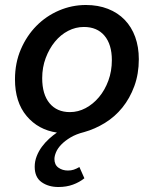

<svg xmlns="http://www.w3.org/2000/svg" viewBox="-20 -523 640 769"><path d="M214 226Q174 226 146.5 206.5Q119 187 119 145Q119 123 127 102.5Q135 82 148 64.5Q161 47 177 32.5Q193 18 208 8Q133 -3 86.5 -58.5Q40 -114 40 -205Q40 -271 63.5 -325.5Q87 -380 126 -419.5Q165 -459 216.5 -481Q268 -503 324 -503Q373 -503 412.5 -487.5Q452 -472 479.5 -443.5Q507 -415 521.5 -375Q536 -335 536 -286Q536 -227 518 -178Q500 -129 470 -92Q440 -55 400 -30.5Q360 -6 317 6Q285 14 262.5 27.5Q240 41 225.5 56Q211 71 204.5 86.5Q198 102 198 114Q198 137 214 148.5Q230 160 252 160Q265 160 275.5 156.5Q286 153 298 146L318 191Q298 207 272 216.5Q246 226 214 226ZM260 -74Q293 -74 323 -90Q353 -106 376.5 -134Q400 -162 414 -200Q428 -238 428 -282Q428 -345 398.5 -380Q369 -415 316 -415Q283 -415 253 -399.5Q223 -384 200 -356Q177 -328 163 -290.5Q149 -253 149 -210Q149 -145 178.5 -109.5Q208 -74 260 -74Z"/></svg>

Font: Source Code Pro Semibold
Style: Italic
Weight: 600
Italic angle: -11°
Monospace: yes
Designer: Paul D. Hunt, Teo Tuominen
Foundry: Adobe Systems Incorporated
Version: Version 1.050;PS 1.000;hotconv 16.6.51;makeotf.lib2.5.65220